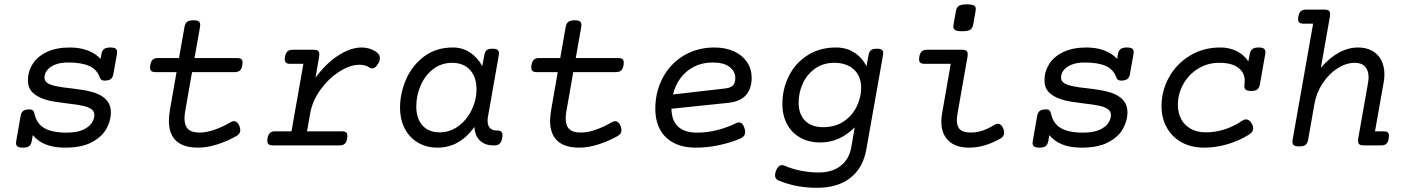

<svg xmlns="http://www.w3.org/2000/svg" viewBox="-20 -686 6636 906"><path d="M532.7 -439.9Q532.7 -437 531.7 -430.2L515.1 -337.4Q512.2 -320.3 502.7 -313Q493.2 -305.7 473.1 -305.7Q456.1 -305.7 451.7 -318.4Q438 -358.4 400.9 -374.8Q363.8 -391.1 302.2 -391.1Q265.6 -391.1 240.2 -381.1Q214.8 -371.1 202.4 -354.7Q189.9 -338.4 189.9 -319.8Q189.9 -303.7 203.6 -294.4Q217.3 -285.2 243.2 -279.8Q271.5 -273.4 317.4 -269Q353.5 -264.6 377.4 -260.5Q401.4 -256.3 424.8 -249Q503.4 -223.1 503.4 -156.2Q503.4 -118.7 483.2 -80.3Q462.9 -42 414.6 -15.6Q366.2 10.7 287.1 10.7Q234.4 10.7 197 -3.9Q159.7 -18.6 134.8 -48.3L129.9 -21Q127 -3.9 117.4 3.4Q107.9 10.7 87.9 10.7Q70.8 10.7 63.2 5.6Q55.7 0.5 55.7 -11.2Q55.7 -14.2 56.6 -21L77.1 -138.2Q80.1 -155.3 89.6 -162.6Q99.1 -169.9 119.6 -169.9Q129.9 -169.9 135 -165.3Q140.1 -160.6 142.6 -149.9Q152.3 -103 189.2 -81.5Q226.1 -60.1 294.4 -60.1Q342.3 -60.1 371.6 -73.5Q400.9 -86.9 413.1 -106Q425.3 -125 425.3 -143.1Q425.3 -160.2 411.6 -170.4Q397.9 -180.7 372.6 -186.5Q347.7 -192.4 294.9 -198.2Q255.9 -203.1 233.4 -206.8Q210.9 -210.4 188 -218.3Q151.9 -230.5 131.8 -251.5Q111.8 -272.5 111.8 -307.1Q111.8 -348.6 134 -384Q156.2 -419.4 200.9 -440.7Q245.6 -461.9 309.6 -461.9Q356.9 -461.9 394 -447.8Q431.2 -433.6 454.6 -408.2L458.5 -430.2Q461.4 -447.3 470.9 -454.6Q480.5 -461.9 500.5 -461.9Q517.6 -461.9 525.1 -456.8Q532.7 -451.7 532.7 -439.9Z M924.8 -568.4Q924.8 -566.4 923.8 -558.6L897.9 -412.1H1098.6Q1112.3 -412.1 1118.4 -407.2Q1124.5 -402.3 1124.5 -390.6Q1124.5 -383.3 1123.5 -378.9Q1120.6 -360.8 1112.1 -353.3Q1103.5 -345.7 1086.9 -345.7H886.2L855 -168Q850.6 -145.5 850.6 -127.4Q850.6 -93.3 867.4 -76.9Q884.3 -60.5 922.4 -60.5Q954.6 -60.5 992.9 -74Q1031.2 -87.4 1069.3 -109.9Q1076.7 -114.3 1084 -114.3Q1091.8 -114.3 1098.6 -108.4Q1105.5 -102.5 1109.9 -90.8Q1113.8 -81.1 1113.8 -71.3Q1113.8 -54.2 1095.2 -43.9Q1052.2 -19.5 1004.4 -4.4Q956.5 10.7 915 10.7Q845.2 10.7 811 -21.7Q776.9 -54.2 776.9 -115.7Q776.9 -136.2 781.7 -166.5L813 -345.7H713.9Q700.2 -345.7 694.1 -350.8Q688 -356 688 -367.7Q688 -370.1 689 -378.9Q692.4 -397 700.7 -404.5Q709 -412.1 725.6 -412.1H824.7L850.6 -558.6Q853.5 -575.7 863 -583Q872.6 -590.3 893.1 -590.3Q910.2 -590.3 917.5 -585.2Q924.8 -580.1 924.8 -568.4Z M1753.4 -442.4Q1772.5 -430.2 1772.5 -411.6Q1772.5 -399.9 1766.6 -389.6Q1752.9 -363.3 1736.8 -363.3Q1730.5 -363.3 1723.1 -367.7Q1703.6 -380.4 1676.3 -380.4Q1631.8 -380.4 1581.3 -348.1Q1530.8 -315.9 1492.4 -262.9Q1454.1 -210 1443.8 -151.4L1428.7 -66.4H1593.3Q1606.9 -66.4 1613 -61.5Q1619.1 -56.6 1619.1 -44.9Q1619.1 -37.6 1618.2 -33.2Q1615.2 -15.1 1606.9 -7.6Q1598.6 0 1582 0H1267.6Q1253.9 0 1247.6 -5.1Q1241.2 -10.3 1241.2 -22Q1241.2 -25.4 1242.2 -33.2Q1245.6 -51.3 1253.9 -58.8Q1262.2 -66.4 1278.8 -66.4H1355.5L1411.6 -384.8H1349.6Q1335.9 -384.8 1329.8 -389.9Q1323.7 -395 1323.7 -406.7Q1323.7 -409.2 1324.7 -418Q1328.1 -436 1336.4 -443.6Q1344.7 -451.2 1361.3 -451.2H1460.9Q1474.6 -451.2 1480.7 -446.3Q1486.8 -441.4 1486.8 -429.7Q1486.8 -422.4 1485.8 -418L1468.8 -319.3Q1516.6 -385.3 1575.2 -423.6Q1633.8 -461.9 1687 -461.9Q1723.6 -461.9 1753.4 -442.4Z M2351.1 -47.4Q2351.1 -40 2350.1 -35.2Q2346.2 -16.1 2337.9 -8.1Q2329.6 0 2313 0H2307.6Q2268.6 0 2244.6 -22.7Q2220.7 -45.4 2218.8 -86.9Q2183.6 -38.6 2140.6 -13.9Q2097.7 10.7 2043.9 10.7Q1993.2 10.7 1953.1 -12.5Q1913.1 -35.6 1890.4 -78.6Q1867.7 -121.6 1867.7 -178.7Q1867.7 -245.6 1896 -311Q1924.3 -376.5 1980.7 -419.2Q2037.1 -461.9 2116.7 -461.9Q2162.1 -461.9 2197.8 -438.5Q2233.4 -415 2255.9 -374L2265.1 -424.3Q2268.1 -441.9 2276.1 -449Q2284.2 -456.1 2303.2 -456.1H2304.2Q2320.3 -456.1 2327.4 -450.9Q2334.5 -445.8 2334.5 -434.6Q2334.5 -432.1 2333.5 -424.3L2282.7 -136.2Q2280.8 -127 2280.8 -116.7Q2280.8 -93.8 2292 -82Q2303.2 -70.3 2322.8 -70.3H2325.2Q2338.9 -70.3 2345 -64.9Q2351.1 -59.6 2351.1 -47.4ZM2228.5 -264.2Q2228.5 -323.2 2197.5 -356.4Q2166.5 -389.6 2113.8 -389.6Q2062.5 -389.6 2023.9 -359.9Q1985.4 -330.1 1964.8 -282.5Q1944.3 -234.9 1944.3 -183.1Q1944.3 -127.4 1973.1 -94.5Q2002 -61.5 2054.7 -61.5Q2103.5 -61.5 2143.3 -91.1Q2183.1 -120.6 2205.8 -167.5Q2228.5 -214.4 2228.5 -264.2Z M2723.6 -568.4Q2723.6 -566.4 2722.7 -558.6L2696.8 -412.1H2897.5Q2911.1 -412.1 2917.2 -407.2Q2923.3 -402.3 2923.3 -390.6Q2923.3 -383.3 2922.4 -378.9Q2919.4 -360.8 2910.9 -353.3Q2902.3 -345.7 2885.7 -345.7H2685.1L2653.8 -168Q2649.4 -145.5 2649.4 -127.4Q2649.4 -93.3 2666.3 -76.9Q2683.1 -60.5 2721.2 -60.5Q2753.4 -60.5 2791.7 -74Q2830.1 -87.4 2868.2 -109.9Q2875.5 -114.3 2882.8 -114.3Q2890.6 -114.3 2897.5 -108.4Q2904.3 -102.5 2908.7 -90.8Q2912.6 -81.1 2912.6 -71.3Q2912.6 -54.2 2894 -43.9Q2851.1 -19.5 2803.2 -4.4Q2755.4 10.7 2713.9 10.7Q2644 10.7 2609.9 -21.7Q2575.7 -54.2 2575.7 -115.7Q2575.7 -136.2 2580.6 -166.5L2611.8 -345.7H2512.7Q2499 -345.7 2492.9 -350.8Q2486.8 -356 2486.8 -367.7Q2486.8 -370.1 2487.8 -378.9Q2491.2 -397 2499.5 -404.5Q2507.8 -412.1 2524.4 -412.1H2623.5L2649.4 -558.6Q2652.3 -575.7 2661.9 -583Q2671.4 -590.3 2691.9 -590.3Q2709 -590.3 2716.3 -585.2Q2723.6 -580.1 2723.6 -568.4Z M3416.5 -200.7 3148.4 -172.9Q3150.4 -60.1 3270.5 -60.1Q3317.4 -60.1 3365.7 -72.5Q3414.1 -85 3453.6 -105Q3461.4 -108.4 3465.8 -108.4Q3484.4 -108.4 3493.2 -81.1Q3496.1 -70.8 3496.1 -63.5Q3496.1 -52.2 3490.5 -44.9Q3484.9 -37.6 3473.1 -32.2Q3429.7 -13.2 3373.8 -1.2Q3317.9 10.7 3263.2 10.7Q3202.6 10.7 3159.7 -11.5Q3116.7 -33.7 3094.5 -75Q3072.3 -116.2 3072.3 -172.9Q3072.3 -252.9 3107.4 -319.1Q3142.6 -385.3 3206.3 -423.6Q3270 -461.9 3351.1 -461.9Q3404.3 -461.9 3444.1 -443.4Q3483.9 -424.8 3505.4 -392.6Q3526.9 -360.4 3526.9 -319.8Q3526.9 -212.4 3416.5 -200.7ZM3401.4 -268.6Q3428.2 -271.5 3439 -283.2Q3449.7 -294.9 3449.7 -317.4Q3449.7 -349.6 3422.4 -370.4Q3395 -391.1 3343.8 -391.1Q3294.4 -391.1 3255.9 -371.8Q3217.3 -352.5 3191.9 -318.6Q3166.5 -284.7 3155.8 -240.2Z M4068.8 -374 4078.1 -424.3Q4081.1 -441.9 4089.4 -449Q4097.7 -456.1 4117.7 -456.1Q4134.3 -456.1 4140.9 -451.2Q4147.5 -446.3 4147.5 -435.5Q4147.5 -433.1 4146.5 -424.3L4067.9 19.5Q4052.2 106.9 3992.4 153.6Q3932.6 200.2 3834.5 200.2Q3736.3 200.2 3654.8 166Q3637.2 159.2 3637.2 141.1Q3637.2 131.8 3641.6 120.1Q3651.9 93.3 3669.9 93.3Q3676.8 93.3 3681.6 95.7Q3717.3 111.3 3759.3 119.6Q3801.3 127.9 3842.3 127.9Q3908.2 127.9 3948 95.7Q3987.8 63.5 3997.1 8.3L4013.2 -85Q3977.1 -49.3 3937 -31.5Q3897 -13.7 3850.6 -13.7Q3797.9 -13.7 3757.3 -35.9Q3716.8 -58.1 3694.3 -99.4Q3671.9 -140.6 3671.9 -195.3Q3671.9 -266.1 3702.4 -327.1Q3732.9 -388.2 3790.3 -425Q3847.7 -461.9 3924.8 -461.9Q3973.1 -461.9 4009.8 -439Q4046.4 -416 4068.8 -374ZM3748.5 -201.2Q3748.5 -148.4 3778.3 -117.2Q3808.1 -85.9 3863.8 -85.9Q3921.4 -85.9 3961.9 -113.5Q4002.4 -141.1 4022.9 -184.1Q4043.5 -227.1 4043.5 -271.5Q4043.5 -327.1 4009 -358.4Q3974.6 -389.6 3917 -389.6Q3864.7 -389.6 3826.4 -362.5Q3788.1 -335.4 3768.3 -292.2Q3748.5 -249 3748.5 -201.2Z M4584.5 -643.1Q4584.5 -640.6 4583.5 -633.8L4572.3 -570.3Q4569.3 -552.7 4558.3 -545.7Q4547.4 -538.6 4520.5 -538.6Q4497.1 -538.6 4487.8 -543.7Q4478.5 -548.8 4478.5 -561Q4478.5 -563.5 4479.5 -570.3L4490.7 -633.8Q4493.7 -651.4 4504.9 -658.4Q4516.1 -665.5 4543 -665.5Q4565.9 -665.5 4575.2 -660.4Q4584.5 -655.3 4584.5 -643.1ZM4546.4 -429.7Q4546.4 -422.4 4545.4 -418L4498.5 -151.4Q4495.1 -130.9 4495.1 -119.1Q4495.1 -88.4 4510.7 -74.5Q4526.4 -60.5 4560.5 -60.5Q4588.4 -60.5 4616 -69.6Q4643.6 -78.6 4673.8 -97.7Q4681.2 -102.1 4688.5 -102.1Q4696.3 -102.1 4703.1 -96.2Q4710 -90.3 4714.4 -78.6Q4718.3 -68.8 4718.3 -59.1Q4718.3 -42 4699.7 -31.7Q4625 10.7 4553.2 10.7Q4490.2 10.7 4456.1 -21.7Q4421.9 -54.2 4421.9 -111.8Q4421.9 -131.3 4425.3 -149.9L4466.3 -384.8H4342.8Q4329.1 -384.8 4323 -389.9Q4316.9 -395 4316.9 -406.7Q4316.9 -409.2 4317.9 -418Q4321.3 -436 4329.6 -443.6Q4337.9 -451.2 4354.5 -451.2H4520.5Q4534.2 -451.2 4540.3 -446.3Q4546.4 -441.4 4546.4 -429.7Z M5329.6 -439.9Q5329.6 -437 5328.6 -430.2L5312 -337.4Q5309.1 -320.3 5299.6 -313Q5290 -305.7 5270 -305.7Q5252.9 -305.7 5248.5 -318.4Q5234.9 -358.4 5197.8 -374.8Q5160.6 -391.1 5099.1 -391.1Q5062.5 -391.1 5037.1 -381.1Q5011.7 -371.1 4999.3 -354.7Q4986.8 -338.4 4986.8 -319.8Q4986.8 -303.7 5000.5 -294.4Q5014.2 -285.2 5040 -279.8Q5068.4 -273.4 5114.3 -269Q5150.4 -264.6 5174.3 -260.5Q5198.2 -256.3 5221.7 -249Q5300.3 -223.1 5300.3 -156.2Q5300.3 -118.7 5280 -80.3Q5259.8 -42 5211.4 -15.6Q5163.1 10.7 5084 10.7Q5031.2 10.7 4993.9 -3.9Q4956.5 -18.6 4931.6 -48.3L4926.8 -21Q4923.8 -3.9 4914.3 3.4Q4904.8 10.7 4884.8 10.7Q4867.7 10.7 4860.1 5.6Q4852.5 0.5 4852.5 -11.2Q4852.5 -14.2 4853.5 -21L4874 -138.2Q4877 -155.3 4886.5 -162.6Q4896 -169.9 4916.5 -169.9Q4926.8 -169.9 4931.9 -165.3Q4937 -160.6 4939.5 -149.9Q4949.2 -103 4986.1 -81.5Q5022.9 -60.1 5091.3 -60.1Q5139.2 -60.1 5168.5 -73.5Q5197.8 -86.9 5210 -106Q5222.2 -125 5222.2 -143.1Q5222.2 -160.2 5208.5 -170.4Q5194.8 -180.7 5169.4 -186.5Q5144.5 -192.4 5091.8 -198.2Q5052.7 -203.1 5030.3 -206.8Q5007.8 -210.4 4984.9 -218.3Q4948.7 -230.5 4928.7 -251.5Q4908.7 -272.5 4908.7 -307.1Q4908.7 -348.6 4930.9 -384Q4953.1 -419.4 4997.8 -440.7Q5042.5 -461.9 5106.4 -461.9Q5153.8 -461.9 5190.9 -447.8Q5228 -433.6 5251.5 -408.2L5255.4 -430.2Q5258.3 -447.3 5267.8 -454.6Q5277.3 -461.9 5297.4 -461.9Q5314.5 -461.9 5322 -456.8Q5329.6 -451.7 5329.6 -439.9Z M5951.2 -439.9Q5951.2 -437 5950.2 -430.2L5925.3 -288.6Q5922.4 -271.5 5913.3 -264.2Q5904.3 -256.8 5884.3 -256.8Q5866.7 -256.8 5859.1 -262.2Q5851.6 -267.6 5851.6 -279.8Q5851.6 -281.7 5852.5 -288.6Q5853.5 -293.9 5853.5 -304.2Q5853.5 -343.8 5822.8 -366.7Q5792 -389.6 5732.9 -389.6Q5678.2 -389.6 5633.8 -362.3Q5589.4 -335 5563.7 -289.1Q5538.1 -243.2 5538.1 -190.9Q5538.1 -152.8 5554 -123.5Q5569.8 -94.2 5599.6 -77.9Q5629.4 -61.5 5670.4 -61.5Q5714.8 -61.5 5758.3 -75.4Q5801.8 -89.4 5841.3 -116.2Q5850.6 -122.6 5859.4 -122.6Q5875.5 -122.6 5886.7 -103Q5893.6 -90.8 5893.6 -81.1Q5893.6 -63.5 5874.5 -51.3Q5829.1 -22.5 5773.4 -5.9Q5717.8 10.7 5662.6 10.7Q5601.1 10.7 5555.4 -14.6Q5509.8 -40 5485.4 -84.7Q5460.9 -129.4 5460.9 -185.5Q5460.9 -257.3 5496.1 -321Q5531.2 -384.8 5594.5 -423.3Q5657.7 -461.9 5738.3 -461.9Q5782.2 -461.9 5816.7 -444.3Q5851.1 -426.8 5870.6 -396L5877 -430.2Q5880.4 -447.3 5889.6 -454.6Q5898.9 -461.9 5918.9 -461.9Q5936 -461.9 5943.6 -456.8Q5951.2 -451.7 5951.2 -439.9Z M6256.3 -619.1Q6256.3 -611.8 6255.4 -607.4L6212.9 -366.2Q6252.9 -413.1 6297.6 -437.5Q6342.3 -461.9 6388.2 -461.9Q6426.8 -461.9 6454.8 -446.3Q6482.9 -430.7 6497.8 -402.1Q6512.7 -373.5 6512.7 -335.4Q6512.7 -316.4 6509.3 -297.9L6468.3 -66.4H6508.3Q6522 -66.4 6528.1 -61.5Q6534.2 -56.6 6534.2 -44.9Q6534.2 -37.6 6533.2 -33.2Q6530.3 -15.1 6522 -7.6Q6513.7 0 6497.1 0H6414.6Q6400.9 0 6394.5 -4.9Q6388.2 -9.8 6388.2 -21.5Q6388.2 -28.8 6389.2 -33.2L6435.5 -295.4Q6438 -311 6438 -321.3Q6438 -353.5 6421.6 -371.6Q6405.3 -389.6 6373 -389.6Q6332 -389.6 6291.3 -363.5Q6250.5 -337.4 6221.2 -293Q6191.9 -248.5 6182.6 -196.3L6152.8 -26.9Q6149.9 -9.8 6140.4 -2.4Q6130.9 4.9 6111.3 4.9H6110.4Q6093.3 4.9 6085.9 -0.2Q6078.6 -5.4 6078.6 -17.1Q6078.6 -19 6079.6 -26.9L6176.3 -574.2H6131.3Q6117.7 -574.2 6111.6 -579.1Q6105.5 -584 6105.5 -595.7Q6105.5 -603 6106.4 -607.4Q6109.9 -625.5 6118.2 -633.1Q6126.5 -640.6 6143.1 -640.6H6230.5Q6244.1 -640.6 6250.2 -635.7Q6256.3 -630.9 6256.3 -619.1Z"/></svg>

Font: Courier Prime
Style: Italic
Weight: 400
Italic angle: -10°
Designer: Alan Dague-Greene
Foundry: Quote-Unquote Apps
Version: Version 3.018